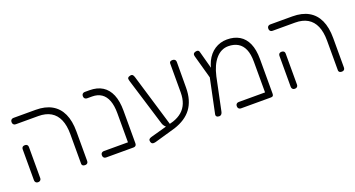

<svg xmlns="http://www.w3.org/2000/svg" viewBox="-43 -1098 3041 1645"><g transform="rotate(-20 1478.0 -276.0)"><path d="M532 10Q523 10 516.5 7.5Q510 5 506.5 -0.5Q503 -6 503 -13V-283Q503 -362 480 -415Q457 -468 411.5 -495Q366 -522 298 -522H95Q85 -522 78.5 -525.5Q72 -529 68.5 -535.5Q65 -542 65 -551Q65 -561 68.5 -567Q72 -573 78.5 -576.5Q85 -580 94 -580H295Q382 -580 441 -546.5Q500 -513 530 -448Q560 -383 560 -286V-20Q560 -10 557 -3.5Q554 3 547.5 6.5Q541 10 532 10ZM103 10Q94 10 88 6.5Q82 3 78.5 -3.5Q75 -10 75 -19V-299Q75 -308 78.5 -314.5Q82 -321 88.5 -324Q95 -327 104 -327Q113 -327 119.5 -323.5Q126 -320 129 -314Q132 -308 132 -298V-18Q132 -9 128.5 -3Q125 3 119 6.5Q113 10 103 10Z M972 10Q963 10 956.5 7.5Q950 5 946.5 -0.5Q943 -6 943 -13V-313Q943 -382 925.5 -428.5Q908 -475 873.5 -498.5Q839 -522 788 -522H745Q735 -522 728.5 -525.5Q722 -529 718.5 -535.5Q715 -542 715 -551Q715 -561 718.5 -567Q722 -573 728.5 -576.5Q735 -580 744 -580H785Q856 -580 903.5 -550Q951 -520 975.5 -461.5Q1000 -403 1000 -316V-20Q1000 -10 997 -3.5Q994 3 987.5 6.5Q981 10 972 10ZM725 10Q715 10 708.5 6.5Q702 3 698.5 -3.5Q695 -10 695 -19Q695 -29 698.5 -35Q702 -41 708.5 -44.5Q715 -48 724 -48H973L972 10Z M1167 31Q1155 34 1145.5 33.5Q1136 33 1130.5 27Q1125 21 1123 10Q1121 0 1123.5 -6Q1126 -12 1134 -16.5Q1142 -21 1154 -24L1367 -83Q1415 -99 1448 -127.5Q1481 -156 1497.5 -198Q1514 -240 1514 -295V-557Q1514 -565 1517 -570Q1520 -575 1526 -577.5Q1532 -580 1541 -580Q1551 -580 1558 -576.5Q1565 -573 1568.5 -566.5Q1572 -560 1572 -550L1571 -319Q1571 -259 1557 -211.5Q1543 -164 1516.5 -128.5Q1490 -93 1450.5 -67Q1411 -41 1359 -24ZM1305 -55Q1296 -61 1285 -73Q1274 -85 1269 -101L1135 -538Q1132 -549 1131.5 -556Q1131 -563 1135.5 -568.5Q1140 -574 1151 -577Q1163 -581 1170.5 -579Q1178 -577 1182.5 -570Q1187 -563 1191 -551L1337 -65Z M2250 -331V-19Q2250 -8 2247.5 -1.5Q2245 5 2239 7.5Q2233 10 2222 10H1954Q1945 10 1938.5 6.5Q1932 3 1928.5 -3.5Q1925 -10 1925 -19Q1925 -29 1928.5 -35Q1932 -41 1938.5 -44.5Q1945 -48 1955 -48H2193V-328Q2193 -397 2174 -441Q2155 -485 2118.5 -506.5Q2082 -528 2031 -528Q1998 -528 1969.5 -514Q1941 -500 1917.5 -473Q1894 -446 1876.5 -407.5Q1859 -369 1848 -320L1786 -23Q1784 -13 1780 -5.5Q1776 2 1769.5 6Q1763 10 1755 10Q1739 10 1731.5 2Q1724 -6 1727 -19L1806 -397L1827 -395Q1835 -431 1849.5 -461Q1864 -491 1883.5 -514Q1903 -537 1927.5 -553Q1952 -569 1980 -577.5Q2008 -586 2040 -586Q2106 -586 2153 -558Q2200 -530 2225 -473.5Q2250 -417 2250 -331ZM1795 -321 1734 -540Q1731 -550 1731 -558Q1731 -566 1736 -571.5Q1741 -577 1752 -580Q1768 -584 1775.5 -580Q1783 -576 1785.5 -568.5Q1788 -561 1789 -556L1837 -379Z M2873 10Q2864 10 2857.5 7.5Q2851 5 2847.5 -0.5Q2844 -6 2844 -13V-283Q2844 -362 2821 -415Q2798 -468 2752.5 -495Q2707 -522 2639 -522H2436Q2426 -522 2419.5 -525.5Q2413 -529 2409.5 -535.5Q2406 -542 2406 -551Q2406 -561 2409.5 -567Q2413 -573 2419.5 -576.5Q2426 -580 2435 -580H2636Q2723 -580 2782 -546.5Q2841 -513 2871 -448Q2901 -383 2901 -286V-20Q2901 -10 2898 -3.5Q2895 3 2888.5 6.5Q2882 10 2873 10ZM2444 10Q2435 10 2429 6.5Q2423 3 2419.5 -3.5Q2416 -10 2416 -19V-299Q2416 -308 2419.5 -314.5Q2423 -321 2429.5 -324Q2436 -327 2445 -327Q2454 -327 2460.5 -323.5Q2467 -320 2470 -314Q2473 -308 2473 -298V-18Q2473 -9 2469.5 -3Q2466 3 2460 6.5Q2454 10 2444 10Z"/></g></svg>

Font: Fredoka Light Light
Style: Regular
Weight: 300
Version: Version 2.001